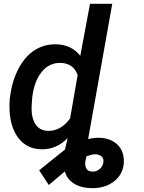

<svg xmlns="http://www.w3.org/2000/svg" viewBox="-20 -770 750 1003"><path d="M32.7 -264.6Q42.5 -346.2 76.7 -411.1Q110.8 -476.1 161.4 -508.1Q211.9 -540 273.4 -538.6Q354 -536.6 399.4 -478.5L450.2 -750H566.4L440.4 -43.5Q468.8 -50.3 496.1 -50.3Q557.1 -49.3 593 -14.9Q628.9 19.5 627 76.7Q624.5 138.7 577.1 176.3Q529.8 213.9 459 212.9Q402.3 211.9 366 188.7Q329.6 165.5 318.8 125.5L234.9 196.3L184.6 119.6L319.3 11.2L333.5 -48.8Q274.9 11.7 195.8 9.8Q122.6 8.8 78.4 -46.1Q34.2 -101.1 29.8 -195.3Q28.3 -225.6 31.2 -254.4ZM147.9 -254.4 145.5 -219.2Q142.1 -157.7 164.3 -122.6Q186.5 -87.4 230.5 -86.4Q297.4 -84.5 346.2 -151.4L385.7 -378.4Q362.8 -439.5 296.9 -441.4Q238.3 -442.9 199 -395.8Q159.7 -348.6 148.9 -265.1ZM480 36.1Q467.3 35.2 455.1 39.1L431.2 46.9L425.8 73.7Q422.9 95.7 431.6 111.1Q440.4 126.5 464.8 126.5Q485.4 126.5 501.2 112.5Q517.1 98.6 520 78.1Q522.9 57.6 510.7 47.4Q498.5 37.1 480 36.1Z"/></svg>

Font: Roboto Medium
Style: Italic
Weight: 500
Italic angle: -12°
Designer: Google
Version: Version 2.134; 2016